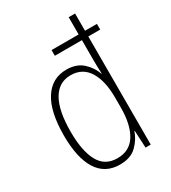

<svg xmlns="http://www.w3.org/2000/svg" viewBox="-187 -857 860 964"><g transform="rotate(-30 242.5 -375.0)"><path d="M221 10Q136 10 92.5 -58.5Q49 -127 49 -257Q49 -395 95 -466.5Q141 -538 225 -538Q283 -538 318.5 -505.5Q354 -473 367 -432H369Q368 -454 367.5 -475Q367 -496 367 -516V-627H210V-660H367V-760H404V-660H473V-627H404V0H374L369 -100H367Q353 -58 318.5 -24Q284 10 221 10ZM226 -24Q297 -24 332 -80.5Q367 -137 367 -237V-294Q367 -392 332 -447.5Q297 -503 229 -503Q160 -503 124 -440.5Q88 -378 88 -257Q88 -145 121 -84.5Q154 -24 226 -24Z"/></g></svg>

Font: Noto Sans Lao UI Cond ExtLt
Style: Regular
Weight: 200
Width: 3
Designer: Monotype Design Team
Foundry: Monotype Imaging Inc.
Version: Version 2.000; ttfautohint (v1.8.4.7-5d5b)